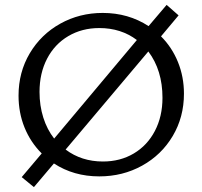

<svg xmlns="http://www.w3.org/2000/svg" viewBox="-20 -717 829 787"><path d="M734 -333Q734 -237 688 -159.5Q642 -82 562.5 -38Q483 6 387 6Q282 6 201 -47L119 50L69 9L151 -88Q105 -134 80.5 -194.5Q56 -255 56 -325Q56 -421 102 -498.5Q148 -576 227 -620Q306 -664 401 -664Q506 -664 589 -610L663 -697L712 -654L640 -568Q685 -523 709.5 -462.5Q734 -402 734 -333ZM202 -149 541 -553Q476 -602 387 -602Q316 -602 260 -569Q204 -536 173 -476.5Q142 -417 142 -340Q142 -284 157.5 -235Q173 -186 202 -149ZM646 -316Q646 -429 588 -506L249 -104Q314 -55 402 -55Q473 -55 528.5 -88Q584 -121 615 -180.5Q646 -240 646 -316Z"/></svg>

Font: Ysabeau SC Medium
Style: Regular
Weight: 500
Designer: Christian Thalmann (Catharsis Fonts)
Version: Version 0.003